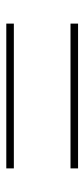

<svg xmlns="http://www.w3.org/2000/svg" viewBox="151 -658 268 610"><g transform="rotate(90 285.0 -353.0)"><path d="M55 -443V-467H515V-443ZM55 -239V-263H515V-239Z"/></g></svg>

Font: Noto Sans Hebrew Thin Thin
Style: Regular
Weight: 250
Version: Version 3.001